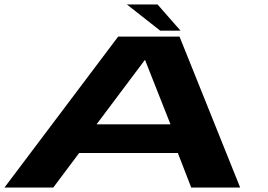

<svg xmlns="http://www.w3.org/2000/svg" viewBox="-23 -841 1203 861"><path d="M-3 0H216L332 -155H774.5L834.5 0H1054L782 -677H507ZM410 -283.5 626.5 -572H627.5L741.5 -283.5ZM695.5 -703.5H786.5L683.5 -821H546Z"/></svg>

Font: Anybody ExtraExpanded
Style: Bold Italic
Weight: 700
Width: 8
Italic angle: -10°
Version: Version 1.113;gftools[0.9.25]